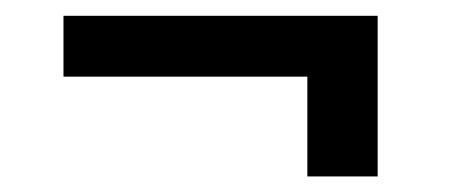

<svg xmlns="http://www.w3.org/2000/svg" viewBox="-20 -411 594 248"><path d="M467.8 -183.1V-390.6H62V-312H377V-183.1Z"/></svg>

Font: Roboto1
Style: rg
Weight: 400
Designer: Google
Version: Version 2.137; 2017